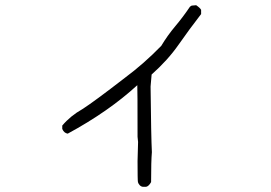

<svg xmlns="http://www.w3.org/2000/svg" viewBox="-20 -659 1040 737"><path d="M541 58H528Q521 57 516 51.5Q511 46 509.5 40Q508 34 508 -41L510 -114L508 -134Q508 -323 507 -332Q397 -231 240 -146Q226 -148 219 -164V-177Q250 -214 296 -240Q340 -268 459 -360Q533 -415 599 -483Q623 -523 652.5 -558Q682 -593 709 -633Q714 -637 716 -637.5Q718 -638 733 -639Q749 -628 752 -621V-605Q707 -547 665.5 -487.5Q624 -428 562 -373L558 -327Q560 -134 563 -75Q560 -41 560 40Q551 56 541 58Z"/></svg>

Font: Yozai
Style: Regular
Weight: 400
Designer: LXGW / Y.OzVox
Foundry: LXGW / Y.OzVox
Version: Version 0.861;October 22, 2024